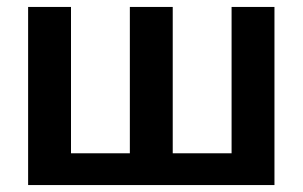

<svg xmlns="http://www.w3.org/2000/svg" viewBox="-20 -533 872 553"><path d="M770.5 -513V0H61V-513H184.5V-91.5H354V-513H477.5V-91.5H647V-513Z"/></svg>

Font: Lato
Style: Bold
Weight: 700
Designer: Lukasz Dziedzic with Adam Twardoch and Botio Nikoltchev
Foundry: tyPoland Lukasz Dziedzic
Version: Version 2.010; 2014-09-01; http://www.latofonts.com/; ttfaut